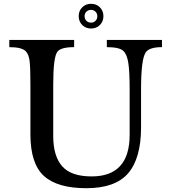

<svg xmlns="http://www.w3.org/2000/svg" viewBox="-20 -980 901 1010"><path d="M722 -512V-310Q722 -148 654.5 -69Q587 10 434 10Q282 10 211 -54.5Q140 -119 140 -273V-537Q140 -621 136 -657Q132 -693 116 -710Q95 -732 29 -732V-770H370V-732Q300 -732 282 -708Q260 -679 260 -537V-265Q260 -159 307 -105.5Q354 -52 462 -52Q662 -52 662 -271V-512Q662 -604 655 -649Q648 -694 629 -712Q608 -732 542 -732V-770H832V-732Q766 -732 747 -705Q722 -670 722 -512ZM412.5 -848.5Q394 -867 394 -895Q394 -923 412.5 -941.5Q431 -960 459 -960Q487 -960 505.5 -941.5Q524 -923 524 -895Q524 -867 505.5 -848.5Q487 -830 459 -830Q431 -830 412.5 -848.5ZM425 -895Q425 -880 434.5 -870.5Q444 -861 459 -861Q473 -861 482.5 -870.5Q492 -880 492 -895Q492 -909 482.5 -918.5Q473 -928 459 -928Q444 -928 434.5 -918.5Q425 -909 425 -895Z"/></svg>

Font: Libre Baskerville
Style: Regular
Weight: 400
Designer: Pablo Impallari, Rodrigo Fuenzalida
Foundry: Pablo Impallari, Rodrigo Fuenzalida
Version: Version 1.000